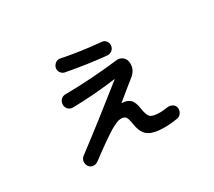

<svg xmlns="http://www.w3.org/2000/svg" viewBox="-124 -849 1248 1121"><g transform="rotate(-30 500.0 -288.0)"><path d="M374 -614.3Q493.2 -589.8 632.8 -577.1Q649.4 -576.2 660.2 -562Q670.9 -547.9 668.9 -531.2Q667 -513.7 653.3 -502.4Q639.6 -491.2 622.1 -492.2Q496.1 -503.9 357.4 -530.3Q340.8 -533.2 330.6 -548.3Q320.3 -563.5 324.2 -580.1Q328.1 -596.7 342.8 -607.4Q357.4 -618.2 374 -614.3ZM260.7 15.6Q246.1 26.4 228 24.9Q210 23.4 199.2 8.3Q188.5 -6.8 191.4 -25.4Q194.3 -43.9 209 -54.7Q378.9 -182.6 587.9 -349.6V-351.6H586.9Q444.3 -332 295.9 -329.1Q277.3 -329.1 264.6 -341.3Q252 -353.5 252 -372.6Q252 -391.6 264.6 -404.8Q277.3 -418 295.9 -418Q460.9 -418.9 655.3 -441.4Q676.8 -443.4 693.4 -430.2Q710 -417 712.9 -396.5Q720.7 -346.7 678.7 -311.5Q603.5 -252 554.7 -210.9Q553.7 -210.9 553.7 -209H555.7Q587.9 -209 608.4 -191.4Q628.9 -173.8 635.7 -125Q642.6 -77.1 658.7 -63.5Q674.8 -49.8 722.7 -49.8Q740.2 -49.8 776.4 -54.7Q793.9 -56.6 808.6 -46.9Q823.2 -37.1 825.2 -19.5Q827.1 -2 816.9 13.2Q806.6 28.3 789.1 31.2Q743.2 39.1 703.1 39.1Q627.9 39.1 594.2 15.6Q560.5 -7.8 551.8 -66.4Q544.9 -109.4 536.1 -121.1Q527.3 -132.8 502.9 -132.8Q479.5 -132.8 430.2 -103.5Q380.9 -74.2 260.7 15.6Z"/></g></svg>

Font: Rounded-X Mgen+ 2m medium
Style: Regular
Weight: 500
Designer: [Source Han Sans]
Ryoko NISHIZUKA  (kana & ideographs); Paul D. Hunt (Latin, Greek & Cyrillic); Wenlong ZHANG  (bopomofo
Version: Version 1.059.20150602